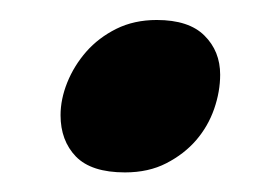

<svg xmlns="http://www.w3.org/2000/svg" viewBox="-20 -407 284 195"><path d="M203.6 -331.1Q203.6 -314 197.5 -296.4Q191.4 -278.8 179.2 -264.6Q167 -250.5 148.9 -241.2Q130.9 -231.9 106.9 -231.9Q72.8 -231.9 57.1 -248Q41.5 -264.2 41.5 -290Q41.5 -306.2 48.3 -323.2Q55.2 -340.3 67.6 -354.5Q80.1 -368.7 98.1 -377.7Q116.2 -386.7 139.2 -386.7Q171.9 -386.7 187.7 -370.8Q203.6 -355 203.6 -331.1Z"/></svg>

Font: Gentium Book Basic
Style: Bold Italic
Weight: 700
Italic angle: -8°
Designer: J. Victor Gaultney and Annie Olsen
Foundry: SIL International
Version: Version 1.102; 2013; Maintenance release